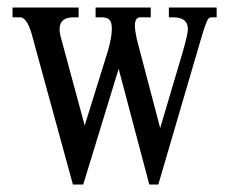

<svg xmlns="http://www.w3.org/2000/svg" viewBox="-20 -476 606 508"><path d="M174.8 -430.2Q137.7 -430.2 137.7 -399.4Q137.7 -387.7 142.1 -373L204.1 -144L265.1 -339.8Q275.9 -377 275.9 -399.9Q275.9 -417.5 269.5 -423.8Q263.2 -430.2 249 -430.2H232.9V-456.1H378.9V-430.2H351.1Q336.9 -430.2 336.9 -408.2Q336.9 -396.5 341.8 -373L403.8 -137.2L463.9 -339.8Q477.1 -386.2 477.1 -398.9Q477.1 -430.2 438 -430.2H426.8V-456.1H553.2V-430.2H540Q534.7 -430.2 531.7 -427Q528.8 -423.8 524.4 -412.4Q520 -400.9 511.2 -371.1L398.9 12.2H375L293.9 -293.9L200.2 12.2H172.9L67.9 -371.1Q53.7 -430.2 33.2 -430.2H13.2V-456.1H188V-430.2Z"/></svg>

Font: New Heterodox Mono
Style: Book
Weight: 400
Designer: Hao Chi Kiang <hello@hckiang.com>, Alexey Kryukov <alexios@thessalonica.org.ru>
Version: Version 0.0.3